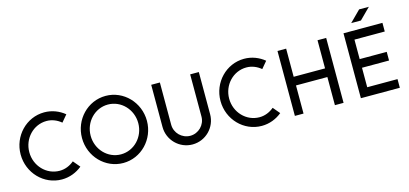

<svg xmlns="http://www.w3.org/2000/svg" viewBox="-65 -1237 3655 1714"><g transform="rotate(-15 1762.0 -380.0)"><path d="M474 -121C437 -90 391 -70 340 -70C218 -70 120 -173 120 -300C120 -427 218 -530 340 -530C391 -530 437 -510 474 -479L527 -542C476 -584 411 -610 340 -610C174 -610 40 -471 40 -300C40 -129 174 10 340 10C411 10 476 -16 527 -58L474 -121Z M687 -300C687 -427 785 -530 907 -530C1029 -530 1127 -427 1127 -300C1127 -173 1029 -70 907 -70C785 -70 687 -173 687 -300ZM607 -300C607 -129 741 10 907 10C1073 10 1207 -129 1207 -300C1207 -471 1073 -610 907 -610C741 -610 607 -471 607 -300Z M1687 -210C1687 -133 1624 -70 1547 -70C1470 -70 1407 -133 1407 -210V-600H1327V-210C1327 -89 1425 10 1547 10C1669 10 1767 -89 1767 -210V-600H1687Z M2321 -121C2284 -90 2238 -70 2187 -70C2065 -70 1967 -173 1967 -300C1967 -427 2065 -530 2187 -530C2238 -530 2284 -510 2321 -479L2374 -542C2323 -584 2258 -610 2187 -610C2021 -610 1887 -471 1887 -300C1887 -129 2021 10 2187 10C2258 10 2323 -16 2374 -58L2321 -121Z M2494 0H2574V-260H2864V0H2944V-600H2864V-340H2574V-600H2494Z M3104 -600H3464V-520H3184V-340H3434V-260H3184V-80H3464V0H3104ZM3384 -770H3294L3194 -670H3284Z"/></g></svg>

Font: Gauge
Style: Regular
Weight: 400
Designer: Daniel Pimley
Foundry: Daniel Pimley
Version: Version 1.004;PS 001.001;hotconv 1.0.56